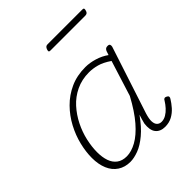

<svg xmlns="http://www.w3.org/2000/svg" viewBox="-209 -887 1040 1040"><g transform="rotate(-45 311.5 -367.0)"><path d="M191 17Q150 17 119.5 -3Q89 -23 73.5 -60Q58 -97 58 -146Q58 -192 70.5 -243.5Q83 -295 109 -344Q135 -393 174 -432.5Q213 -472 264.5 -495.5Q316 -519 381 -519Q414 -519 450.5 -508Q487 -497 516 -476L524 -500Q528 -508 533 -511.5Q538 -515 547 -515Q559 -515 561.5 -508.5Q564 -502 562 -494L436 -109Q426 -77 427 -57Q428 -37 438 -27Q448 -17 464 -17Q482 -17 499 -27Q516 -37 530.5 -53Q545 -69 556 -87Q559 -94 565 -96.5Q571 -99 580 -94Q588 -90 589 -84Q590 -78 585 -71Q573 -51 555 -30.5Q537 -10 513 3Q489 16 458 16Q440 16 426 10Q412 4 403 -7.5Q394 -19 391 -36.5Q388 -54 391 -77Q394 -90 398 -103Q402 -116 406 -129Q367 -74 328 -41.5Q289 -9 254 4Q219 17 191 17ZM100 -148Q100 -109 110 -80Q120 -51 142 -34.5Q164 -18 198 -18Q234 -18 274.5 -40.5Q315 -63 357 -111.5Q399 -160 441 -238L505 -442Q467 -468 435.5 -476.5Q404 -485 375 -485Q320 -485 275 -463.5Q230 -442 197.5 -406Q165 -370 143 -326Q121 -282 110.5 -235.5Q100 -189 100 -148ZM311 -716Q302 -716 300.5 -720Q299 -724 302 -733Q305 -742 310 -746.5Q315 -751 323 -751H591Q599 -751 600.5 -746.5Q602 -742 599 -733Q597 -724 591.5 -720Q586 -716 578 -716Z"/></g></svg>

Font: Playwrite CO Thin
Style: Regular
Weight: 250
Version: Version 1.002